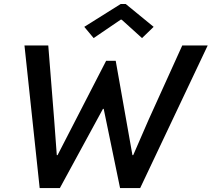

<svg xmlns="http://www.w3.org/2000/svg" viewBox="-20 -949 1068 969"><path d="M103.5 -719.7H223.6L253.4 -344.7L266.6 -166H270.5L515.6 -642.1H564L648.4 -166H652.3L730 -344.7L899.9 -719.7H1028.3L687.5 0H585.9L503.4 -399.4H499.5L282.2 0H180.2ZM405.3 -813.5 588.9 -928.7H614.7L755.4 -813.5L696.8 -756.8L594.2 -849.6H588.9L452.6 -756.8Z"/></svg>

Font: Reddit Sans Vanilla SemiBold
Style: Italic
Weight: 600
Italic angle: -11.25°
Designer: Stephen Hutchings
Version: Version 1.013